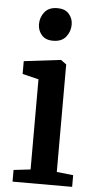

<svg xmlns="http://www.w3.org/2000/svg" viewBox="-56 -834 442 868"><g transform="rotate(5 165.0 -399.5)"><path d="M35 0V-53L111.5 -62V-471L38 -489V-547L203.5 -567H206L230.5 -549V-61L305.5 -53V0ZM161 -650.5Q127 -650.5 109.5 -671.2Q92 -692 92 -719.5Q92 -751 111.2 -775Q130.5 -799 169 -799H170Q204 -799 221.8 -778.5Q239.5 -758 239.5 -730.5Q239.5 -699 220.2 -674.8Q201 -650.5 162 -650.5Z"/></g></svg>

Font: Merriweather 20pt SemiBold
Style: Regular
Weight: 600
Version: Version 2.100